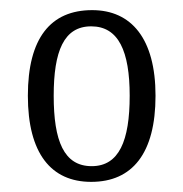

<svg xmlns="http://www.w3.org/2000/svg" viewBox="-20 -739 361 379"><path d="M160 -380C241 -380 287 -436 287 -550C287 -663 239 -719 162 -719C80 -719 35 -664 35 -550C35 -436 81 -380 160 -380ZM161 -411C106 -411 86 -461 86 -550C86 -638 106 -687 160 -687C214 -687 236 -638 236 -550C236 -461 215 -411 161 -411Z"/></svg>

Font: Noto Serif Georgian Condensed Light
Style: Regular
Weight: 300
Width: 3
Designer: Monotype Design Team, Akaki Razmadze
Foundry: Google LLC
Version: Version 2.003